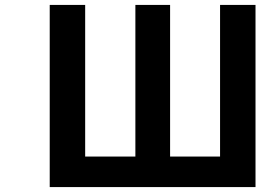

<svg xmlns="http://www.w3.org/2000/svg" viewBox="-20 -760 1059 780"><path d="M182 0V-740H326V-124H530V-740H671V-124H874V-740H1018V0Z"/></svg>

Font: NotoSansHansBold
Style: Bold
Weight: 700
Designer: Ryoko NISHIZUKA  (kana & ideographs); Paul D. Hunt (Latin, Greek & Cyrillic); Wenlong ZHANG  (bopomofo); Sandoll Communi
Foundry: Adobe Systems Incorporated
Version: Version 1.00;December 8, 2021;FontCreator 13.0.0.2675 64-bit